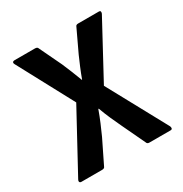

<svg xmlns="http://www.w3.org/2000/svg" viewBox="-123 -584 645 678"><g transform="rotate(-30 199.5 -245.0)"><path d="M18 0Q12 0 10.5 -4Q9 -8 12 -13L142 -252L21 -478Q18 -483 20 -486.5Q22 -490 27 -490H111Q121 -490 123 -483L166 -393Q174 -374 182.5 -353.5Q191 -333 199 -311H200Q208 -333 217 -354.5Q226 -376 234 -394L276 -483Q278 -490 287 -490H371Q377 -490 378 -486.5Q379 -483 377 -478L256 -254L387 -13Q389 -8 388 -4Q387 0 381 0H295Q286 0 284 -7L239 -102Q229 -123 219 -145.5Q209 -168 200 -193H198Q189 -168 179.5 -145.5Q170 -123 160 -101L114 -7Q112 0 102 0Z"/></g></svg>

Font: Sofia Sans Condensed SemiBold
Style: Regular
Weight: 600
Designer: Botio Nikoltchev, Ani Petrova
Foundry: lettersoup
Version: Version 4.101